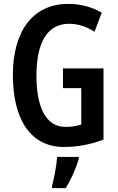

<svg xmlns="http://www.w3.org/2000/svg" viewBox="-20 -744 603 985"><path d="M303 -393V-292H397V-105C373 -97 346 -93 316 -93C212 -93 167 -200 167 -356C167 -528 224 -622 334 -622C380 -622 423 -608 465 -581L502 -679C454 -707 396 -724 330 -724C144 -724 46 -578 46 -359C46 -139 132 10 308 10C378 10 446 -3 511 -28V-393ZM384 72V61H273C271 101 257 174 247 209V221H317C344 179 369 122 384 72Z"/></svg>

Font: Noto Sans Myanmar ExtraCondensed SemiBold
Style: Regular
Weight: 600
Width: 2
Designer: Monotype Design Team
Foundry: Monotype Imaging Inc.
Version: Version 2.107